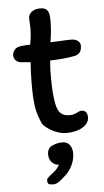

<svg xmlns="http://www.w3.org/2000/svg" viewBox="-57 -626 490 902"><g transform="rotate(-5 188.0 -175.5)"><path d="M101 -342C99 -311 97 -274 97 -243C97 -197 98 -153 107 -111C116 -78 128 -49 132 -45C157 -19 199 4 240 4C302 4 347 -23 347 -61C347 -80 339 -94 320 -94C301 -94 293 -78 263 -78C224 -78 207 -97 199 -139C192 -175 190 -220 190 -257C190 -294 190 -303 193 -342C227 -343 278 -346 308 -353C328 -357 343 -368 343 -399C343 -421 321 -431 301 -431C269 -431 238 -428 202 -427C207 -455 211 -490 211 -529C211 -576 200 -590 166 -590C142 -590 112 -578 112 -546C112 -535 114 -528 114 -503C114 -478 112 -453 106 -424C78 -424 47 -422 36 -411C27 -403 22 -391 22 -382C22 -364 34 -349 53 -346ZM192 149C185 161 178 170 168 179C155 190 130 206 130 216C130 236 134 239 160 239C176 239 197 221 215 204C238 185 263 144 263 103C263 72 248 46 217 46C201 46 181 50 169 57C153 62 145 79 145 96C145 128 164 140 173 145C179 149 192 149 192 149Z"/></g></svg>

Font: Itim
Style: Regular
Weight: 400
Designer: CadsonDemak Team
Foundry: Pablo Impallari
Version: Version 1.002;PS 001.002;hotconv 1.0.88;makeotf.lib2.5.64775